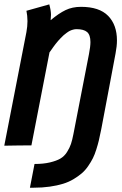

<svg xmlns="http://www.w3.org/2000/svg" viewBox="-20 -664 558 877"><path d="M350.1 -632.8Q433.6 -632.8 473.9 -591.6Q514.2 -550.3 514.2 -479.5Q514.2 -453.1 507.8 -419.9Q497.1 -365.2 476.3 -252.4Q455.6 -139.6 443.8 -80.6Q443.4 -77.6 442.1 -72Q440.9 -66.4 440.4 -64Q435.5 -39.6 431.4 -22Q427.2 -4.4 419.9 18.8Q412.6 42 404.3 58.6Q396 75.2 382.8 94.5Q369.6 113.8 353.8 127.4Q337.9 141.1 315.9 154.3Q293.9 167.5 267.8 175.5Q241.7 183.6 207.5 188.5Q173.3 193.4 133.3 193.4H116.7Q120.1 175.3 127.2 139.2Q134.3 103 137.7 85Q178.2 85 208 77.9Q237.8 70.8 255.9 60.3Q273.9 49.8 286.1 30.5Q298.3 11.2 304.2 -6.6Q310.1 -24.4 315.4 -51.8Q327.1 -112.8 350.8 -234.1Q374.5 -355.5 386.2 -416Q393.1 -451.2 393.1 -471.7Q393.1 -504.4 377.9 -517.6Q362.8 -530.8 329.1 -530.8Q321.8 -530.8 313.7 -528.6Q305.7 -526.4 299.1 -523.2Q292.5 -520 284.4 -513.9Q276.4 -507.8 270.8 -503.2Q265.1 -498.5 257.3 -490Q249.5 -481.4 245.1 -476.8Q240.7 -472.2 233.2 -462.2Q225.6 -452.1 223.1 -448.7Q220.7 -445.3 213.9 -435.5Q207 -425.8 206.1 -424.8Q192.4 -354 164.8 -212.4Q137.2 -70.8 123.5 0Q103 0 61.8 0.5Q20.5 1 -0.5 1.5L100.6 -517.1Q105.5 -543.5 105.5 -567.4Q105.5 -580.1 104.2 -592Q103 -604 101.6 -609.4L100.6 -614.7Q118.2 -619.6 153.1 -629.4Q188 -639.2 205.1 -644Q212.9 -615.7 212.9 -596.7Q212.9 -585.9 211.4 -571.8Q248.5 -603 279.5 -617.9Q310.5 -632.8 350.1 -632.8Z"/></svg>

Font: Fantasque Sans Mono
Style: Bold Italic
Weight: 700
Italic angle: -11°
Monospace: yes
Designer: Jany Belluz
Version: Version 1.7.1